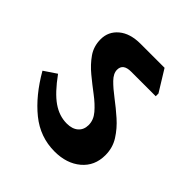

<svg xmlns="http://www.w3.org/2000/svg" viewBox="-166 -748 845 845"><g transform="rotate(45 256.0 -325.5)"><path d="M300 -24Q210 -24 139 -81.5Q68 -139 11 -238L69 -277Q119 -208 161.5 -178.5Q204 -149 251 -149Q285 -149 304.5 -166Q324 -183 324 -213Q324 -244 301 -271Q278 -298 243.5 -324Q209 -350 175 -378Q141 -406 117.5 -439.5Q94 -473 94 -517Q94 -565 131 -596Q168 -627 233 -627H382L443 -528V-511H290Q240 -511 240 -473Q240 -450 263 -426.5Q286 -403 320.5 -377Q355 -351 389 -321Q423 -291 446.5 -254Q470 -217 470 -171Q470 -104 422.5 -64Q375 -24 300 -24Z"/></g></svg>

Font: Noto Serif Devanagari ExtraBold
Style: Regular
Weight: 800
Designer: Universal Thirst, Indian Type Foundry and the Monotype Design Team
Foundry: Monotype Imaging Inc.
Version: Version 2.004; ttfautohint (v1.8.4.7-5d5b)